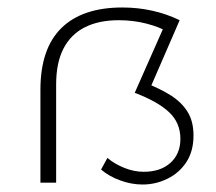

<svg xmlns="http://www.w3.org/2000/svg" viewBox="-20 -488 578 513"><path d="M88 0V-248Q88 -358 144 -413Q200 -468 307 -468Q348 -468 386.5 -459.5Q425 -451 460 -434L430 -402Q406 -416 371 -425Q336 -434 297 -434Q244 -434 206.5 -415Q169 -396 149.5 -358Q130 -320 130 -262V0ZM361 5Q331 5 301 -6Q271 -17 250 -35L267 -66Q286 -50 312 -39.5Q338 -29 364 -29Q409 -29 435.5 -53Q462 -77 462 -117Q462 -160 431.5 -188.5Q401 -217 340 -240L372 -265Q408 -251 436.5 -233Q465 -215 481 -189.5Q497 -164 497 -126Q497 -84 478 -55Q459 -26 427.5 -10.5Q396 5 361 5ZM340 -240 424 -430 460 -434 381 -252Z"/></svg>

Font: Ysabeau SC ExtraLight
Style: Regular
Weight: 250
Designer: Christian Thalmann (Catharsis Fonts)
Version: Version 2.001;gftools[0.9.30]; featfreeze: smcp